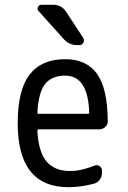

<svg xmlns="http://www.w3.org/2000/svg" viewBox="-20 -780 540 810"><path d="M254.9 -460.9Q199.2 -460.9 170.9 -426.3Q142.6 -391.6 137.7 -305.7Q137.7 -299.8 142.6 -299.8H350.6Q355.5 -299.8 356.4 -304.7Q351.6 -460.9 254.9 -460.9ZM269.5 9.8Q54.7 9.8 54.7 -259.8Q54.7 -400.4 105 -465.3Q155.3 -530.3 254.9 -530.3Q344.7 -530.3 389.2 -468.8Q433.6 -407.2 434.6 -268.6Q434.6 -253.9 423.8 -244.1Q413.1 -234.4 398.4 -234.4H142.6Q137.7 -234.4 137.7 -227.5Q142.6 -137.7 176.8 -98.1Q210.9 -58.6 275.4 -58.6Q322.3 -58.6 377.9 -81.1Q388.7 -85.9 399.4 -79.6Q410.2 -73.2 410.2 -59.6V-49.8Q410.2 -34.2 400.4 -21.5Q390.6 -8.8 376 -4.9Q318.4 9.8 269.5 9.8ZM205.1 -759.8Q239.3 -759.8 258.8 -730.5L331.1 -620.1Q336.9 -610.4 331.5 -600.1Q326.2 -589.8 315.4 -589.8H304.7Q270.5 -589.8 247.1 -617.2L142.6 -733.4Q135.7 -740.2 140.1 -750Q144.5 -759.8 155.3 -759.8Z"/></svg>

Font: Rounded-L Mgen+ 2m regular
Style: Regular
Weight: 400
Designer: [Source Han Sans]
Ryoko NISHIZUKA  (kana & ideographs); Paul D. Hunt (Latin, Greek & Cyrillic); Wenlong ZHANG  (bopomofo
Version: Version 1.059.20150602